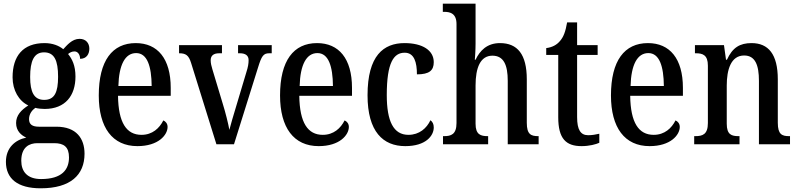

<svg xmlns="http://www.w3.org/2000/svg" viewBox="-20 -780 4314 1038"><path d="M200 238C361 238 437 166 437 51C437 -31 393 -95 285 -95H191C155 -95 137 -107 137 -136C137 -164 154 -185 171 -197C183 -193 207 -191 221 -191C334 -191 388 -264 388 -366C388 -426 370 -461 348 -488C358 -496 368 -502 383 -502C401 -502 413 -484 413 -462C448 -462 463 -488 463 -517C463 -546 445 -570 410 -570C369 -570 341 -534 322 -514C299 -533 264 -547 221 -547C104 -547 48 -477 48 -362C48 -292 82 -234 133 -210C94 -185 67 -156 67 -115C67 -71 96 -48 122 -36C63 -24 12 18 12 95C12 185 74 238 200 238ZM219 -240C164 -240 143 -282 143 -364C143 -451 164 -497 218 -497C274 -497 294 -453 294 -365C294 -281 275 -240 219 -240ZM202 188C127 188 95 147 95 89C95 14 140 -6 182 -6H273C325 -6 353 14 353 71C353 137 315 188 202 188Z M723 10C836 10 886 -50 886 -94C886 -112 875 -124 863 -129C842 -87 804 -51 745 -51C664 -51 620 -116 618 -262H903V-305C903 -463 832 -547 714 -547C587 -547 514 -452 514 -264C514 -90 588 10 723 10ZM800 -315H620C623 -429 656 -493 716 -493C776 -493 799 -422 800 -315Z M1013 -440 1150 0H1245L1375 -415C1394 -477 1404 -492 1435 -492H1449V-536H1267V-492H1277C1308 -492 1324 -479 1324 -455C1324 -436 1321 -418 1312 -390L1257 -206C1241 -155 1227 -104 1220 -78C1214 -112 1199 -172 1184 -220L1128 -406C1123 -423 1119 -438 1119 -454C1119 -478 1133 -492 1165 -492H1180V-536H948V-492C984 -492 1000 -482 1013 -440Z M1703 10C1816 10 1866 -50 1866 -94C1866 -112 1855 -124 1843 -129C1822 -87 1784 -51 1725 -51C1644 -51 1600 -116 1598 -262H1883V-305C1883 -463 1812 -547 1694 -547C1567 -547 1494 -452 1494 -264C1494 -90 1568 10 1703 10ZM1780 -315H1600C1603 -429 1636 -493 1696 -493C1756 -493 1779 -422 1780 -315Z M2171 10C2282 10 2325 -46 2325 -91C2325 -110 2318 -122 2307 -130C2287 -87 2247 -51 2188 -51C2107 -51 2071 -125 2071 -266C2071 -443 2109 -495 2168 -495C2220 -495 2234 -442 2234 -378C2301 -378 2325 -399 2325 -444C2325 -508 2264 -547 2167 -547C2054 -547 1967 -480 1967 -265C1967 -68 2051 10 2171 10Z M2375 0H2619V-44H2617C2579 -44 2551 -52 2551 -111V-318C2551 -414 2577 -479 2642 -479C2703 -479 2725 -429 2725 -343V0H2892V-44H2890C2851 -44 2828 -53 2828 -116V-351C2828 -487 2777 -547 2683 -547C2613 -547 2574 -506 2551 -457H2547C2548 -467 2551 -509 2551 -545V-760H2374V-716H2382C2414 -716 2448 -707 2448 -650V-115C2448 -53 2418 -44 2381 -44H2375Z M3124 10C3167 10 3202 0 3220 -8V-57C3201 -53 3183 -49 3160 -49C3119 -49 3100 -78 3100 -147V-483H3211V-536H3100V-659H3046C3037 -607 3026 -580 3008 -559C2990 -537 2965 -524 2933 -520V-483H2998V-146C2998 -30 3040 10 3124 10Z M3492 10C3605 10 3655 -50 3655 -94C3655 -112 3644 -124 3632 -129C3611 -87 3573 -51 3514 -51C3433 -51 3389 -116 3387 -262H3672V-305C3672 -463 3601 -547 3483 -547C3356 -547 3283 -452 3283 -264C3283 -90 3357 10 3492 10ZM3569 -315H3389C3392 -429 3425 -493 3485 -493C3545 -493 3568 -422 3569 -315Z M3733 0H3978V-44H3973C3935 -44 3909 -52 3909 -111V-318C3909 -402 3931 -480 4003 -480C4063 -480 4083 -428 4083 -343V0H4251V-44H4246C4208 -44 4185 -53 4185 -116V-351C4185 -487 4134 -547 4043 -547C3980 -547 3940 -523 3910 -457H3905L3894 -536H3737V-492H3742C3779 -492 3807 -483 3807 -425V-115C3807 -53 3778 -44 3739 -44H3733Z"/></svg>

Font: Noto Serif Condensed Medium
Style: Regular
Weight: 500
Width: 3
Designer: Monotype Design Team
Foundry: Monotype Imaging Inc.
Version: Version 2.015